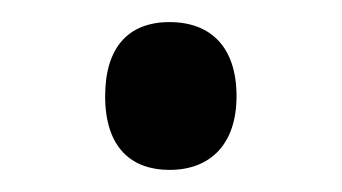

<svg xmlns="http://www.w3.org/2000/svg" viewBox="-20 -138 306 172"><path d="M74.2 -51.8C74.2 -95.2 94.7 -118.2 131.8 -118.2C169.4 -118.2 191.9 -95.2 191.9 -51.8C191.9 -9.3 168.9 14.2 131.8 14.2C98.6 14.2 74.2 -4.9 74.2 -51.8Z"/></svg>

Font: OpenSansEmoji
Style: Regular
Weight: 400
Foundry: MorbZ
Version: Version 1.000;PS 001.000;hotconv 1.0.70;makeotf.lib2.5.58329